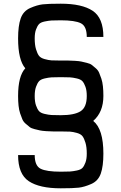

<svg xmlns="http://www.w3.org/2000/svg" viewBox="-20 -770 658 1040"><path d="M309 250Q194 250 136 211.5Q78 173 78 70H168Q168 128 200 144Q232 160 309 160Q343 160 359 159Q375 158 396.5 153.5Q418 149 427 139Q436 129 443 110Q450 91 450 62Q450 27 443 3.5Q436 -20 427 -32Q418 -44 396.5 -50Q375 -56 359 -57Q343 -58 309 -58Q281 -58 268 -58Q255 -58 231.5 -59.5Q208 -61 197 -63.5Q186 -66 167.5 -70.5Q149 -75 140.5 -82Q132 -89 119.5 -99.5Q107 -110 101 -124Q95 -138 89 -156Q83 -174 80.5 -197.5Q78 -221 78 -250Q78 -358 117 -400Q78 -445 78 -562Q78 -630 92 -670Q106 -710 143.5 -726.5Q181 -743 211.5 -746.5Q242 -750 309 -750Q424 -750 482 -711.5Q540 -673 540 -570H450Q450 -628 418 -644Q386 -660 309 -660Q275 -660 259 -659Q243 -658 221.5 -653.5Q200 -649 191 -639Q182 -629 175 -610Q168 -591 168 -562Q168 -527 175 -503.5Q182 -480 191 -468Q200 -456 221.5 -450Q243 -444 259 -443Q275 -442 309 -442Q337 -442 350 -442Q363 -442 386.5 -440.5Q410 -439 421 -436.5Q432 -434 450.5 -429.5Q469 -425 477.5 -418Q486 -411 498.5 -400.5Q511 -390 517 -376Q523 -362 529 -344Q535 -326 537.5 -302.5Q540 -279 540 -250Q540 -163 485 -115Q540 -71 540 62Q540 130 526 170Q512 210 474.5 226.5Q437 243 406.5 246.5Q376 250 309 250ZM309 -146Q383 -146 416.5 -167.5Q450 -189 450 -250Q450 -280 443 -299.5Q436 -319 427 -329.5Q418 -340 396.5 -345Q375 -350 359 -351Q343 -352 309 -352Q275 -352 259 -351Q243 -350 221.5 -345Q200 -340 191 -329.5Q182 -319 175 -299.5Q168 -280 168 -250Q168 -219 175 -199Q182 -179 191 -168.5Q200 -158 221.5 -153Q243 -148 259 -147Q275 -146 309 -146Z"/></svg>

Font: Hermit
Style: Regular
Weight: 400
Designer: Pablo Caro
Version: Version 2.000;PS 002.000;hotconv 1.0.88;makeotf.lib2.5.64775